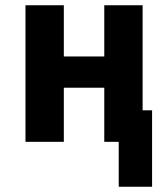

<svg xmlns="http://www.w3.org/2000/svg" viewBox="-20 -540 640 731"><path d="M559 171H432V0H377V-206H223V0H77V-520H223V-325H377V-520H523V-120H559Z"/></svg>

Font: Iosevka Aile Heavy
Style: Regular
Weight: 900
Designer: Belleve Invis
Foundry: Belleve Invis
Version: Version 31.1.0; ttfautohint (v1.8.4)